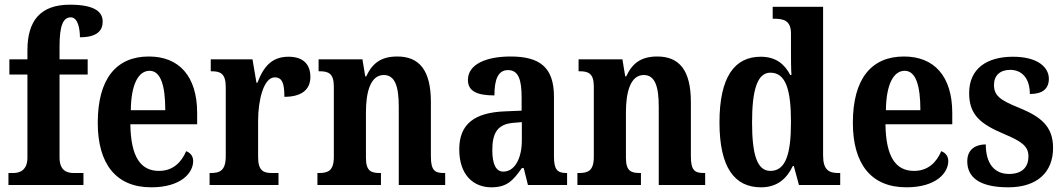

<svg xmlns="http://www.w3.org/2000/svg" viewBox="-20 -789 4539 819"><path d="M16 0H336V-51H295C268 -51 234 -59 234 -117V-471H354V-536H234V-592C234 -679 249 -715 282 -715C313 -715 321 -664 321 -630C396 -630 418 -660 418 -697C418 -734 391 -769 278 -769C151 -769 97 -699 97 -575V-536H20V-471H97V-117C97 -59 60 -51 36 -51H16Z M625 10C753 10 804 -52 804 -102C804 -124 791 -138 774 -144C754 -97 718 -60 658 -60C579 -60 538 -121 536 -259H821V-307C821 -465 743 -548 615 -548C476 -548 397 -453 397 -265C397 -91 474 10 625 10ZM685 -319H538C539 -428 570 -487 618 -487C666 -487 685 -423 685 -319Z M874 0H1168V-51H1140C1106 -51 1081 -59 1081 -118V-275C1081 -360 1104 -459 1152 -459C1185 -459 1193 -431 1193 -376C1263 -376 1304 -404 1304 -461C1304 -512 1276 -547 1211 -547C1141 -547 1105 -507 1078 -436H1074L1057 -536H879V-485H882C920 -485 943 -476 943 -417V-123C943 -60 917 -51 878 -51H874Z M1334 0H1605V-51H1601C1563 -51 1541 -59 1541 -116V-311C1541 -393 1559 -469 1617 -469C1666 -469 1681 -418 1681 -333V0H1879V-51H1875C1836 -51 1818 -60 1818 -122V-354C1818 -490 1768 -548 1675 -548C1605 -548 1568 -519 1542 -463H1538L1526 -536H1339V-485H1343C1381 -485 1404 -476 1404 -420V-120C1404 -60 1379 -51 1340 -51H1334Z M2076 10C2142 10 2168 -18 2206 -72H2214L2232 0H2399V-51H2396C2356 -51 2343 -67 2343 -122V-377C2343 -503 2281 -548 2158 -548C2056 -548 1976 -516 1976 -448C1976 -401 2013 -382 2089 -382C2089 -449 2104 -490 2147 -490C2192 -490 2205 -448 2205 -374V-317L2134 -314C2004 -309 1939 -260 1939 -152C1939 -42 2000 10 2076 10ZM2127 -57C2095 -57 2080 -90 2080 -148C2080 -222 2102 -259 2169 -265L2206 -268V-191C2206 -112 2175 -57 2127 -57Z M2443 0H2714V-51H2710C2672 -51 2650 -59 2650 -116V-311C2650 -393 2668 -469 2726 -469C2775 -469 2790 -418 2790 -333V0H2988V-51H2984C2945 -51 2927 -60 2927 -122V-354C2927 -490 2877 -548 2784 -548C2714 -548 2677 -519 2651 -463H2647L2635 -536H2448V-485H2452C2490 -485 2513 -476 2513 -420V-120C2513 -60 2488 -51 2449 -51H2443Z M3226 10C3294 10 3335 -25 3362 -81H3366L3388 0H3564V-51H3556C3515 -51 3491 -65 3491 -126V-760H3276V-709H3283C3322 -709 3354 -702 3354 -646V-580C3354 -542 3354 -500 3356 -469H3351C3327 -515 3290 -547 3225 -547C3113 -547 3049 -460 3049 -267C3049 -75 3113 10 3226 10ZM3266 -60C3210 -60 3188 -128 3188 -267C3188 -404 3210 -479 3266 -479C3333 -479 3354 -404 3354 -268C3354 -133 3332 -60 3266 -60Z M3846 10C3974 10 4025 -52 4025 -102C4025 -124 4012 -138 3995 -144C3975 -97 3939 -60 3879 -60C3800 -60 3759 -121 3757 -259H4042V-307C4042 -465 3964 -548 3836 -548C3697 -548 3618 -453 3618 -265C3618 -91 3695 10 3846 10ZM3906 -319H3759C3760 -428 3791 -487 3839 -487C3887 -487 3906 -423 3906 -319Z M4281 10C4405 10 4472 -55 4472 -158C4472 -252 4418 -292 4325 -330C4246 -362 4220 -381 4220 -427C4220 -467 4246 -491 4289 -491C4339 -491 4373 -455 4373 -388C4428 -388 4454 -411 4454 -453C4454 -501 4408 -547 4301 -547C4189 -547 4114 -496 4114 -392C4114 -299 4162 -260 4264 -217C4337 -186 4367 -166 4367 -122C4367 -78 4342 -47 4284 -47C4221 -47 4185 -92 4185 -173C4144 -173 4106 -154 4106 -101C4106 -34 4156 10 4281 10Z"/></svg>

Font: Noto Serif Ethiopic Condensed
Style: Bold
Weight: 700
Width: 3
Designer: Monotype Design Team
Foundry: Monotype Imaging Inc.
Version: Version 2.102